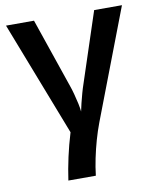

<svg xmlns="http://www.w3.org/2000/svg" viewBox="-83 -592 704 864"><g transform="rotate(-10 269.0 -160.5)"><path d="M341.8 -26.4Q328.1 9.8 316.9 49.3Q305.7 88.9 297.4 128.7Q289.1 168.5 284.7 207H159.2Q166.5 155.8 178.2 102.5Q189.9 49.3 206.5 -5.4L3.9 -528.3H131.8L240.7 -210Q246.1 -195.3 252.4 -171.9Q258.8 -148.4 263.7 -125.5Q268.6 -102.5 269.5 -88.9Q272.5 -104 277.6 -125.2Q282.7 -146.5 289.1 -169.2Q295.4 -191.9 302.2 -211.4L406.7 -528.3H533.7Z"/></g></svg>

Font: Arimo SemiBold
Style: Regular
Weight: 600
Designer: Steve Matteson
Foundry: Monotype Imaging Inc.
Version: Version 1.33